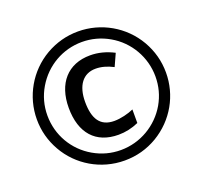

<svg xmlns="http://www.w3.org/2000/svg" viewBox="-126 -870 1084 1026"><g transform="rotate(-20 416.0 -357.0)"><path d="M48.8 -356.9C48.8 -292.5 64.9 -231.9 96.7 -175.8C160.2 -63 281.2 9.8 416 9.8C483.9 9.8 545.9 -7.3 603 -41C716.8 -108.9 783.2 -228.5 783.2 -356.9C783.2 -422.9 766.6 -483.9 733.9 -541C668 -654.8 546.4 -724.1 416 -724.1C350.1 -724.1 289.1 -707.5 231.9 -674.8C118.2 -608.9 48.8 -487.3 48.8 -356.9ZM108.9 -356.9C108.9 -412.6 123 -464.4 150.9 -511.7C207 -606.9 306.6 -664.1 416 -664.1C470.2 -664.1 521.5 -650.4 569.3 -623C664.6 -568.4 723.1 -466.3 723.1 -356.9C723.1 -301.8 709.5 -251 682.6 -204.1C627.9 -109.9 526.9 -49.8 416 -49.8C361.3 -49.8 310.1 -63.5 262.7 -90.8C167.5 -145.5 108.9 -246.1 108.9 -356.9ZM436 -504.9C467.8 -504.9 500.5 -496.1 535.2 -478L566.9 -547.9C522.5 -570.8 478 -582 433.1 -582C305.7 -582 230 -496.1 230 -356.9C230 -212.4 303.7 -130.9 432.1 -130.9C471.2 -130.9 509.3 -139.2 546.9 -155.8V-232.9C517.1 -219.2 471.7 -208 436 -208C356 -208 323.2 -261.2 323.2 -356.9C323.2 -449.2 363.8 -504.9 436 -504.9Z"/></g></svg>

Font: Open Sans 600
Style: Regular
Weight: 600
Foundry: Ascender Corporation
Version: Version 1.100;PS 001.100;hotconv 1.0.88;makeotf.lib2.5.64775